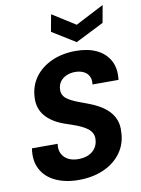

<svg xmlns="http://www.w3.org/2000/svg" viewBox="-101 -1010 798 1089"><g transform="rotate(-10 297.5 -465.0)"><path d="M263 12Q188 12 131.5 -14Q75 -40 48 -90Q21 -140 32 -211H180Q175 -179 186.5 -155Q198 -131 222.5 -118Q247 -105 281 -105Q315 -105 340.5 -116.5Q366 -128 380.5 -149.5Q395 -171 396 -200Q397 -220 388.5 -235.5Q380 -251 364.5 -262.5Q349 -274 328.5 -283.5Q308 -293 284 -301Q260 -309 235 -318Q166 -343 130 -386Q94 -429 97 -491Q100 -558 136 -607.5Q172 -657 233.5 -684.5Q295 -712 372 -712Q442 -712 492 -688Q542 -664 566.5 -618.5Q591 -573 583 -508H433Q437 -535 427.5 -554.5Q418 -574 397 -584.5Q376 -595 348 -595Q319 -595 296.5 -584.5Q274 -574 261 -556Q248 -538 247 -512Q246 -495 252.5 -481.5Q259 -468 272 -458Q285 -448 302.5 -439.5Q320 -431 341.5 -423Q363 -415 387 -406Q421 -394 451 -377Q481 -360 503.5 -337.5Q526 -315 538 -284.5Q550 -254 547 -214Q545 -147 508.5 -96Q472 -45 408.5 -16.5Q345 12 263 12ZM568 -942 550 -842 387 -760 253 -843 271 -941 404 -857Z"/></g></svg>

Font: DM Sans 28pt ExtraBold
Style: Italic
Weight: 800
Italic angle: -10°
Version: Version 4.004;gftools[0.9.30]